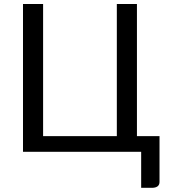

<svg xmlns="http://www.w3.org/2000/svg" viewBox="-20 -736 820 931"><path d="M722.5 174.5H664.5V0H91.5V-716.5H189V-76H546.5V-716.5H644V-76H753.5V146Q753.5 172 722.5 174.5Z"/></svg>

Font: Verano Sans
Style: Regular
Weight: 400
Designer: Lukasz Dziedzic with Adam Twardoch and Botio Nikoltchev
Foundry: tyPoland Lukasz Dziedzic
Version: Version 3.001;December 28, 2019;FontCreator 12.0.0.2547 64-b